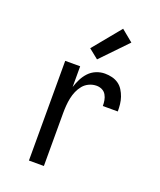

<svg xmlns="http://www.w3.org/2000/svg" viewBox="-141 -853 783 941"><g transform="rotate(20 250.0 -382.5)"><path d="M124 0V-520H202V-412Q209 -434 219.5 -455Q230 -476 246 -493Q262 -510 284 -519Q306 -528 329 -528Q348 -528 366.5 -523.5Q385 -519 400 -508.5Q415 -498 425 -482Q435 -466 441 -448.5Q447 -431 449 -412.5Q451 -394 451 -375H373Q373 -390 370.5 -404.5Q368 -419 360.5 -432Q353 -445 339.5 -451.5Q326 -458 311 -458Q291 -458 272.5 -449.5Q254 -441 241.5 -426Q229 -411 221 -392.5Q213 -374 209 -354.5Q205 -335 203.5 -315Q202 -295 202 -276V0ZM268 -580 218 -620 337 -765 398 -715Z"/></g></svg>

Font: Iosevka Term SS14
Style: Regular
Weight: 400
Monospace: yes
Designer: Belleve Invis
Foundry: Belleve Invis
Version: Version 24.1.1; ttfautohint (v1.8.4)